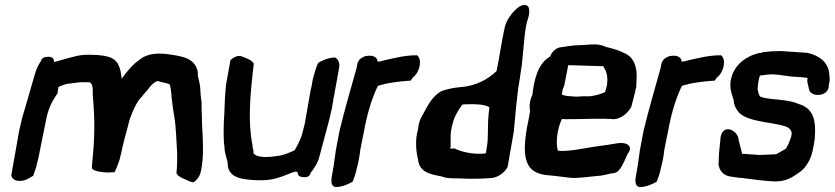

<svg xmlns="http://www.w3.org/2000/svg" viewBox="-20 -728 3382 778"><path d="M26 -20V-15C32 -1 43 6 62 5C83 5 99 -7 115 -16L116 -20C119 -30 126 -46 129 -60V-61C130 -66 136 -87 138 -99C151 -168 154 -178 169 -253C178 -294 193 -320 213 -350L217 -376C229 -381 243 -387 257 -389C276 -390 294 -395 313 -395H341C353 -392 357 -380 356 -341V-340C366 -231 363 -161 353 -60C351 -51 353 -48 354 -43C365 -34 391 -30 405 -30C416 -28 429 -30 436 -30H444C449 -40 455 -52 458 -63C460 -68 465 -80 467 -92C470 -103 473 -114 475 -126C484 -167 490 -182 505 -243C519 -281 533 -316 558 -340V-341L559 -342C567 -352 575 -359 585 -373C595 -386 602 -392 617 -400C617 -400 619 -399 622 -399H623L624 -398C641 -393 663 -391 669 -384V-383C670 -380 674 -360 676 -327C679 -299 683 -275 686 -257C693 -220 695 -153 698 -105C698 -85 698 -61 696 -38L695 -26L696 -24C704 -10 727 -3 740 3C745 7 755 9 763 11C778 3 790 -14 794 -34L795 -37C805 -95 803 -132 801 -182C799 -207 798 -242 798 -256V-257C798 -277 796 -291 797 -310V-311C794 -330 792 -353 791 -375C791 -386 782 -416 781 -426L782 -432C774 -491 722 -499 671 -507C623 -514 578 -514 543 -484C517 -466 494 -438 473 -409C469 -446 463 -487 418 -498C391 -506 360 -506 326 -506C300 -505 277 -498 258 -493C234 -487 198 -475 198 -477C201 -493 188 -498 178 -498C162 -498 149 -495 145 -479C134 -464 126 -445 120 -423L103 -364L88 -312C82 -292 76 -272 70 -251L58 -200L27 -25Z M896 -385C892 -350 890 -303 889 -269C888 -254 888 -241 887 -235V-234C886 -197 885 -162 890 -128C890 -102 904 -78 903 -58V-57C909 -5 967 -1 1013 2H1014C1026 2 1037 3 1051 2C1123 0 1177 -45 1186 -29C1186 -10 1206 -10 1218 -10C1227 -10 1236 -16 1239 -28C1253 -46 1268 -68 1274 -93C1286 -137 1298 -182 1310 -227L1315 -247L1325 -290L1328 -308C1331 -320 1330 -327 1333 -336L1354 -452C1357 -469 1354 -486 1338 -495H1336C1311 -494 1287 -484 1269 -473C1265 -464 1260 -452 1257 -441V-440C1256 -435 1248 -413 1246 -399C1244 -385 1242 -373 1239 -364L1215 -227C1210 -207 1206 -189 1200 -172C1193 -154 1184 -136 1174 -119C1151 -109 1130 -99 1104 -96H1103C1073 -91 1042 -89 1018 -98C1014 -101 1009 -104 1007 -107C1008 -117 1005 -126 1003 -133V-137L1004 -139L1003 -141C984 -234 993 -340 1008 -467L1009 -469C1001 -486 974 -493 961 -499C943 -506 926 -495 914 -485Z M1341 -120C1338 -96 1335 -75 1332 -56L1324 -10C1322 4 1320 27 1340 30H1342C1367 29 1391 19 1409 8C1413 -2 1419 -18 1423 -33V-34C1424 -41 1430 -61 1432 -71C1436 -90 1438 -105 1440 -121C1445 -146 1448 -164 1454 -191C1467 -263 1484 -323 1511 -380C1519 -382 1531 -386 1544 -389C1571 -394 1606 -399 1639 -401H1644L1653 -414C1683 -437 1691 -488 1670 -504H1666C1622 -504 1579 -493 1543 -485H1542C1511 -476 1509 -476 1509 -485C1502 -504 1478 -505 1455 -499V-498H1454C1442 -493 1432 -485 1428 -469L1425 -453C1402 -370 1377 -286 1356 -199L1351 -173Z M1674 -205C1660 -156 1667 -110 1675 -75C1683 -29 1726 -21 1770 -13C1793 -2 1836 -7 1869 -4H1870C1905 -3 1940 -4 1974 -7H1975C2000 -11 2025 -29 2036 -50L2037 -52L2062 -195C2069 -265 2073 -334 2086 -408L2095 -469L2102 -542C2104 -568 2107 -596 2112 -625C2115 -644 2128 -668 2124 -691C2121 -713 2098 -711 2081 -699C2057 -681 2030 -646 2024 -612C2012 -556 2004 -497 1992 -440C1956 -406 1909 -380 1847 -375C1819 -373 1792 -367 1769 -359L1768 -358H1767C1732 -337 1716 -306 1693 -263C1683 -248 1676 -229 1674 -205ZM1817 -238C1823 -258 1841 -290 1855 -305C1893 -306 1943 -308 1963 -293C1952 -209 1962 -184 1952 -127L1949 -108C1945 -105 1939 -105 1921 -105C1884 -105 1846 -114 1823 -126H1804L1806 -134V-168C1805 -185 1808 -208 1817 -238Z M2137 -343C2128 -325 2123 -299 2128 -278C2124 -257 2121 -235 2116 -215C2104 -146 2096 -67 2142 -36C2172 -15 2210 -19 2254 -12L2280 -9C2311 -3 2364 -12 2400 -15C2427 -16 2447 -25 2469 -27C2488 -29 2500 -55 2510 -75C2517 -89 2523 -107 2527 -110C2547 -140 2512 -154 2479 -147C2463 -144 2441 -141 2414 -137C2354 -130 2294 -113 2241 -117C2231 -145 2237 -206 2257 -246C2260 -246 2265 -245 2270 -245C2298 -245 2368 -246 2396 -247C2407 -247 2416 -246 2430 -247C2435 -246 2444 -246 2449 -246C2453 -246 2459 -246 2466 -245H2467C2498 -246 2524 -271 2537 -293L2538 -294V-295C2545 -320 2551 -345 2557 -371L2558 -372C2559 -391 2559 -408 2560 -425V-426C2558 -467 2544 -500 2507 -514C2491 -523 2468 -530 2435 -538C2424 -543 2407 -549 2386 -548C2366 -548 2343 -545 2328 -545C2303 -545 2279 -540 2256 -537C2235 -536 2217 -520 2209 -499C2158 -469 2145 -406 2137 -343ZM2257 -346C2258 -352 2259 -370 2266 -379L2282 -461L2283 -464L2416 -460C2421 -460 2426 -460 2426 -459V-455C2436 -443 2444 -422 2440 -387L2439 -380C2437 -375 2436 -367 2432 -355C2432 -355 2428 -354 2426 -352C2408 -345 2379 -336 2357 -338C2337 -339 2323 -335 2305 -337C2287 -338 2271 -339 2258 -344C2258 -344 2257 -345 2257 -346Z M2573 -120C2570 -96 2567 -75 2564 -56L2556 -10C2554 4 2552 27 2572 30H2574C2599 29 2623 19 2641 8C2645 -2 2651 -18 2655 -33V-34C2656 -41 2662 -61 2664 -71C2668 -90 2670 -105 2672 -121C2677 -146 2680 -164 2686 -191C2699 -263 2716 -323 2743 -380C2751 -382 2763 -386 2776 -389C2803 -394 2838 -399 2871 -401H2876L2885 -414C2915 -437 2923 -488 2902 -504H2898C2854 -504 2811 -493 2775 -485H2774C2743 -476 2741 -476 2741 -485C2734 -504 2710 -505 2687 -499V-498H2686C2674 -493 2664 -485 2660 -469L2657 -453C2634 -370 2609 -286 2588 -199L2583 -173Z M2899 -162C2895 -127 2892 -95 2892 -66L2891 -65C2894 -39 2908 -19 2937 -13H2938C2947 -12 2973 -7 2985 -7C3031 -1 3075 5 3115 7C3145 8 3170 2 3194 -13C3212 -25 3234 -36 3249 -61C3260 -75 3269 -98 3273 -118C3276 -133 3281 -154 3282 -176C3286 -237 3278 -283 3225 -304H3224C3218 -306 3212 -308 3207 -310V-311H3206C3184 -318 3164 -321 3138 -324C3115 -326 3075 -329 3060 -337C3055 -343 3052 -355 3050 -366C3051 -383 3054 -413 3060 -422C3068 -423 3081 -424 3093 -426C3098 -426 3106 -427 3110 -427C3140 -426 3165 -419 3199 -417C3214 -416 3236 -415 3253 -412L3252 -410C3252 -408 3251 -404 3251 -399V-398L3259 -363C3267 -336 3327 -335 3337 -371L3338 -372V-381L3342 -403C3342 -413 3341 -422 3340 -433C3333 -480 3296 -504 3251 -514H3250L3147 -521H3139C3119 -521 3099 -520 3075 -517H3073C3069 -514 3062 -514 3056 -513H3055C3041 -509 3027 -505 3013 -497C2950 -464 2944 -411 2943 -411C2935 -381 2942 -357 2948 -338L2953 -322C2953 -310 2957 -297 2966 -283C2994 -233 3106 -235 3162 -216C3176 -211 3188 -203 3188 -185L3185 -171C3185 -171 3184 -167 3182 -164V-163C3174 -143 3176 -146 3165 -126C3151 -117 3139 -111 3125 -103L3059 -100L2987 -105L2973 -162C2973 -180 2951 -207 2926 -204C2909 -202 2900 -185 2899 -162Z"/></svg>

Font: Vapor
Style: BdObl
Weight: 700
Foundry: Cannot Into Space Fonts
Version: Version 0.179